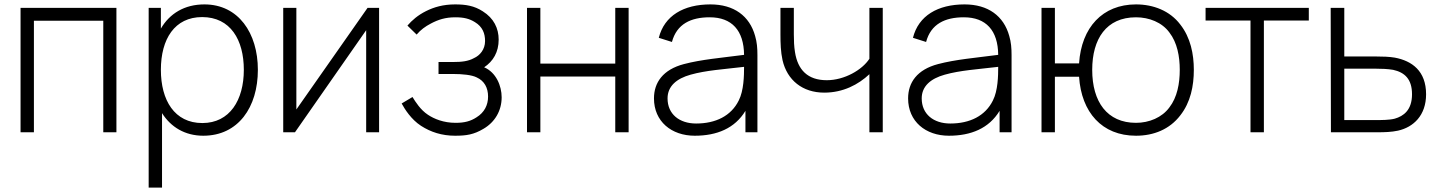

<svg xmlns="http://www.w3.org/2000/svg" viewBox="-20 -598 6509 868"><path d="M506.3 -562.5H72.9V0H133.3V-504.2H446.9V0H506.3Z M904.2 -578.1C813.5 -578.1 746.9 -536.5 707.3 -468.8V-562.5H652.1V250H712.5V-86.5C752.1 -24 815.6 15.6 899 15.6C1057.3 15.6 1145.8 -113.5 1145.8 -282.3C1145.8 -449 1057.3 -578.1 904.2 -578.1ZM894.8 -41.7C768.8 -41.7 707.3 -144.8 707.3 -282.3C707.3 -421.9 769.8 -520.8 893.8 -520.8C1021.9 -520.8 1082.3 -417.7 1082.3 -282.3C1082.3 -145.8 1018.8 -41.7 894.8 -41.7Z M1693.8 -562.5H1641.7L1319.8 -103.1V-562.5H1260.4V0H1313.5L1635.4 -461.5V0H1693.8Z M1821.9 -482.3 1863.5 -441.7C1882.3 -463.5 1902.1 -478.1 1928.1 -491.7C1961.5 -509.4 1993.8 -519.8 2038.5 -519.8C2077.1 -519.8 2102.1 -513.5 2127.1 -497.9C2161.5 -477.1 2172.9 -446.9 2172.9 -412.5C2172.9 -374 2149 -346.9 2122.9 -335.4C2096.9 -320.8 2066.7 -317.7 2029.2 -317.7H1962.5V-263.5H2029.2C2069.8 -263.5 2113.5 -259.4 2135.4 -247.9C2169.8 -232.3 2186.5 -201 2186.5 -161.5C2186.5 -122.9 2169.8 -89.6 2134.4 -67.7C2107.3 -50 2080.2 -42.7 2039.6 -42.7C1985.4 -42.7 1942.7 -60.4 1914.6 -79.2C1881.2 -101 1858.3 -137.5 1844.8 -159.4L1795.8 -130.2C1809.4 -105.2 1838.5 -58.3 1883.3 -29.2C1927.1 -1 1977.1 15.6 2037.5 15.6C2088.5 15.6 2121.9 10.4 2165.6 -15.6C2217.7 -45.8 2247.9 -97.9 2247.9 -158.3C2247.9 -209.4 2222.9 -270.8 2168.8 -293.8C2209.4 -320.8 2234.4 -362.5 2234.4 -418.8C2234.4 -469.8 2212.5 -515.6 2162.5 -546.9C2124 -571.9 2085.4 -578.1 2037.5 -578.1C1983.3 -578.1 1941.7 -565.6 1906.2 -547.9C1868.8 -529.2 1842.7 -506.3 1821.9 -482.3Z M2761.5 -562.5V-310.4H2422.9V-562.5H2362.5V0H2422.9V-252.1H2761.5V0H2821.9V-562.5Z M3404.2 0V-349C3404.2 -380.2 3402.1 -407.3 3393.8 -435.4C3368.8 -526 3297.9 -578.1 3191.7 -578.1C3070.8 -578.1 2983.3 -527.1 2958.3 -427.1L3017.7 -408.3C3039.6 -489.6 3103.1 -519.8 3188.5 -519.8C3288.5 -519.8 3342.7 -460.4 3343.8 -350C3240.6 -336.5 3151 -329.2 3071.9 -308.3C2977.1 -283.3 2936.5 -225 2936.5 -153.1C2936.5 -49 3015.6 15.6 3120.8 15.6C3220.8 15.6 3302.1 -17.7 3350 -96.9V0ZM3319.8 -143.8C3285.4 -74 3215.6 -39.6 3127.1 -39.6C3051 -39.6 2997.9 -82.3 2997.9 -153.1C2997.9 -208.3 3038.5 -242.7 3102.1 -260.4C3172.9 -280.2 3247.9 -284.4 3343.8 -295.8C3343.8 -256.2 3342.7 -188.5 3319.8 -143.8Z M3910.4 -562.5V-332.3C3878.1 -282.3 3797.9 -235.4 3717.7 -235.4C3631.3 -235.4 3586.5 -282.3 3574 -362.5C3569.8 -387.5 3568.8 -415.6 3568.8 -442.7V-562.5H3508.3V-442.7C3508.3 -403.1 3509.4 -363.5 3517.7 -326C3538.5 -235.4 3608.3 -179.2 3706.3 -179.2C3791.7 -179.2 3860.4 -215.6 3910.4 -262.5V0H3970.8V-562.5Z M4553.1 0V-349C4553.1 -380.2 4551 -407.3 4542.7 -435.4C4517.7 -526 4446.9 -578.1 4340.6 -578.1C4219.8 -578.1 4132.3 -527.1 4107.3 -427.1L4166.7 -408.3C4188.5 -489.6 4252.1 -519.8 4337.5 -519.8C4437.5 -519.8 4491.7 -460.4 4492.7 -350C4389.6 -336.5 4300 -329.2 4220.8 -308.3C4126 -283.3 4085.4 -225 4085.4 -153.1C4085.4 -49 4164.6 15.6 4269.8 15.6C4369.8 15.6 4451 -17.7 4499 -96.9V0ZM4468.8 -143.8C4434.4 -74 4364.6 -39.6 4276 -39.6C4200 -39.6 4146.9 -82.3 4146.9 -153.1C4146.9 -208.3 4187.5 -242.7 4251 -260.4C4321.9 -280.2 4396.9 -284.4 4492.7 -295.8C4492.7 -256.2 4491.7 -188.5 4468.8 -143.8Z M5315.6 -487.5C5268.8 -549 5194.8 -578.1 5115.6 -578.1C4964.6 -578.1 4868.8 -474 4858.3 -311.5H4749V-562.5H4688.5V0H4749V-251H4858.3C4868.8 -90.6 4961.5 15.6 5115.6 15.6C5195.8 15.6 5267.7 -13.5 5315.6 -76C5362.5 -135.4 5377.1 -209.4 5377.1 -282.3C5377.1 -353.1 5362.5 -428.1 5315.6 -487.5ZM5266.7 -112.5C5233.3 -66.7 5175 -42.7 5115.6 -42.7C4985.4 -42.7 4917.7 -137.5 4917.7 -282.3C4917.7 -421.9 4981.2 -519.8 5115.6 -519.8C5175 -519.8 5233.3 -496.9 5266.7 -451C5302.1 -405.2 5313.5 -342.7 5313.5 -282.3C5313.5 -220.8 5302.1 -158.3 5266.7 -112.5Z M5896.9 -562.5H5430.2V-505.2H5633.3V0H5693.8V-505.2H5896.9Z M5995.8 -562.5 5996.9 0H6207.3C6239.6 0 6270.8 -1 6300 -7.3C6369.8 -22.9 6427.1 -76 6427.1 -171.9C6427.1 -277.1 6363.5 -322.9 6285.4 -337.5C6260.4 -341.7 6231.2 -342.7 6199 -342.7H6057.3V-562.5ZM6057.3 -287.5H6200C6225 -287.5 6253.1 -286.5 6278.1 -282.3C6330.2 -270.8 6363.5 -240.6 6363.5 -171.9C6363.5 -100 6325 -72.9 6285.4 -61.5C6261.5 -55.2 6225 -55.2 6200 -55.2H6057.3Z"/></svg>

Font: Manrope3 Light
Style: Regular
Weight: 300
Designer: Mikhail Sharanda
Foundry: Mikhail Sharanda
Version: Version 3.000;PS 003.000;hotconv 1.0.88;makeotf.lib2.5.64775